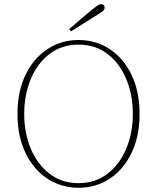

<svg xmlns="http://www.w3.org/2000/svg" viewBox="-20 -879 746 912"><path d="M353 13Q271 13 205 -30.5Q139 -74 101 -153Q63 -232 63 -338Q63 -444 101 -523Q139 -602 205 -645.5Q271 -689 353 -689Q436 -689 501.5 -645.5Q567 -602 605 -523Q643 -444 643 -338Q643 -232 605 -153Q567 -74 501.5 -30.5Q436 13 353 13ZM353 -9Q433 -9 491 -54Q549 -99 580 -173.5Q611 -248 611 -338Q611 -428 580 -503Q549 -578 491 -622.5Q433 -667 353 -667Q273 -667 215 -622.5Q157 -578 126 -503Q95 -428 95 -338Q95 -248 126 -173.5Q157 -99 215 -54Q273 -9 353 -9ZM309 -741Q336 -764 362.5 -787Q389 -810 412 -829Q433 -846 442.5 -852.5Q452 -859 459 -859Q477 -859 477 -842Q477 -833 467 -825Q457 -817 432 -802Q404 -785 375 -766.5Q346 -748 317 -730Z"/></svg>

Font: Source Serif 4 ExtraLight
Style: Regular
Weight: 200
Designer: Frank Grießhammer
Foundry: Adobe
Version: Version 4.005;hotconv 1.1.0;makeotfexe 2.6.0